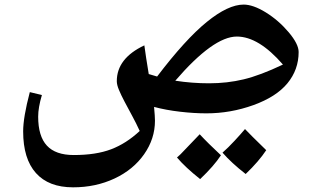

<svg xmlns="http://www.w3.org/2000/svg" viewBox="-20 -470 1371 830"><path d="M295.9 339.8Q190.4 339.8 135.3 278.1Q80.1 216.3 80.1 98.1Q80.1 37.1 108.9 -71.8L161.1 -59.1Q145 -4.9 145 34.2Q145 118.7 182.6 159.4Q220.2 200.2 298.8 200.2Q395 200.2 460.4 175.3Q525.9 150.4 584 96.2Q568.4 62 550.8 29.8Q533.2 -2.4 518.6 -30.3Q503.9 -58.1 494.4 -80.8Q484.9 -103.5 484.9 -119.1Q484.9 -217.8 604 -273.9Q610.4 -225.6 623 -149.9L659.2 -139.2Q781.7 -300.3 874 -375.2Q966.3 -450.2 1033.2 -450.2Q1074.2 -450.2 1129.2 -416.3Q1184.1 -382.3 1227.5 -331.1Q1271 -279.8 1271 -245.1Q1271 -168.9 1222.7 -110.1Q1174.3 -51.3 1075.4 -15.6Q976.6 20 872.1 20Q818.4 20 757.8 12.9Q697.3 5.9 646 -7.8Q649.9 33.7 649.9 51.8Q649.9 129.9 603 196.8Q556.2 263.7 474.9 301.8Q393.6 339.8 295.9 339.8ZM1003.9 -312Q902.3 -312 737.8 -121.1Q810.1 -109.9 883.8 -109.9Q962.4 -109.9 1033.4 -127Q1104.5 -144 1203.1 -190.9Q1098.1 -312 1003.9 -312ZM935.1 201.2Q905.3 247.1 845.2 304.2Q781.2 253.4 745.1 210.9Q752.9 204.1 760.5 196.8Q768.1 189.5 843.3 110.4Q877.9 147.9 935.1 201.2ZM1130.9 179.2Q1099.1 227.5 1042 282.2Q980 233.9 941.9 189.9Q966.3 168.5 994.4 138.2Q1022.5 107.9 1039.1 87.9Q1058.6 108.9 1130.9 179.2Z"/></svg>

Font: Sahl Naskh
Style: Bold
Weight: 700
Designer: Pascal Zoghbi
Version: Version 1.001